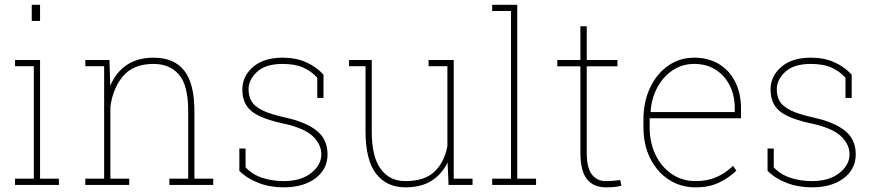

<svg xmlns="http://www.w3.org/2000/svg" viewBox="-20 -782 3708 812"><path d="M43.5 0V-26.4H123V-502H43.5V-528.3H149.4V-26.4H229V0ZM114.3 -693.4V-761.7H149.4V-693.4Z M340.8 0V-26.4H420.4V-502H340.8V-528.3H442.9L446.3 -419.4Q470.2 -476.1 516.1 -507.1Q562 -538.1 629.4 -538.1Q715.8 -538.1 759 -483.6Q802.2 -429.2 802.2 -311V-26.4H881.8V0H696.3V-26.4H775.9V-312Q775.9 -421.9 736.6 -466.8Q697.3 -511.7 629.9 -511.7Q544.4 -511.7 501 -460.7Q457.5 -409.7 446.8 -330.1V-26.4H526.4V0Z M1179.7 10.3Q1122.1 10.3 1073.5 -8.3Q1024.9 -26.9 992.2 -59.6V-153.8H1018.6V-74.2Q1047.4 -43.5 1089.8 -29.8Q1132.3 -16.1 1179.7 -16.1Q1252.9 -16.1 1295.9 -50.3Q1338.9 -84.5 1338.9 -129.4Q1338.9 -171.4 1303 -205.8Q1267.1 -240.2 1177.7 -259.8Q1084.5 -279.3 1044.7 -311Q1004.9 -342.8 1004.9 -403.3Q1004.9 -460 1050.3 -499Q1095.7 -538.1 1175.3 -538.1Q1231.9 -538.1 1275.1 -518.6Q1318.4 -499 1348.1 -466.3V-367.7H1321.8V-453.1Q1296.4 -481.4 1261.7 -496.6Q1227.1 -511.7 1175.3 -511.7Q1103.5 -511.7 1067.4 -478.5Q1031.2 -445.3 1031.2 -404.3Q1031.2 -376 1043.2 -354.5Q1055.2 -333 1088.4 -316.2Q1121.6 -299.3 1185.5 -285.2Q1274.4 -265.6 1319.8 -229Q1365.2 -192.4 1365.2 -128.9Q1365.2 -66.9 1314.5 -28.3Q1263.7 10.3 1179.7 10.3Z M1694.8 10.3Q1614.7 10.3 1570.3 -47.6Q1525.9 -105.5 1525.9 -227.1V-502H1456.1V-528.3H1552.2V-226.1Q1552.2 -118.7 1590.1 -67.4Q1627.9 -16.1 1693.8 -16.1Q1776.4 -16.1 1818.1 -56.6Q1859.9 -97.2 1872.1 -164.1V-502H1792.5V-528.3H1898.9V-26.4H1978.5V0H1877L1873 -94.7Q1848.1 -44.4 1804.4 -17.1Q1760.7 10.3 1694.8 10.3Z M2061.5 0V-26.4H2141.1V-735.4H2061.5V-761.7H2167.5V-26.4H2247.1V0Z M2543 10.3Q2489.7 10.3 2462.2 -24.4Q2434.6 -59.1 2434.6 -136.2V-501.5H2336.9V-528.3H2434.6V-670.9H2461.4V-528.3H2591.3V-501.5H2461.4V-136.2Q2461.4 -71.3 2483.4 -43.7Q2505.4 -16.1 2541.5 -16.1Q2557.1 -16.1 2569.3 -17.1Q2581.5 -18.1 2603 -20.5L2607.9 3.4Q2593.3 7.3 2577.9 8.8Q2562.5 10.3 2543 10.3Z M2921.9 10.3Q2858.4 10.3 2808.6 -22.2Q2758.8 -54.7 2730 -112.1Q2701.2 -169.4 2701.2 -244.1V-275.4Q2701.2 -351.1 2729 -410.4Q2756.8 -469.7 2805.4 -503.9Q2854 -538.1 2915.5 -538.1Q2975.1 -538.1 3019.8 -511.5Q3064.5 -484.9 3089.1 -436.5Q3113.8 -388.2 3113.8 -322.3V-281.7H2727.5V-244.1Q2727.5 -178.7 2752.4 -127.2Q2777.3 -75.7 2821.3 -45.9Q2865.2 -16.1 2921.9 -16.1Q2972.2 -16.1 3011 -33.4Q3049.8 -50.8 3080.1 -80.6L3094.2 -60.1Q3061.5 -28.8 3020 -9.3Q2978.5 10.3 2921.9 10.3ZM2732.9 -308.1H3087.4V-324.2Q3087.4 -377.9 3066.2 -420.4Q3044.9 -462.9 3006.3 -487.3Q2967.8 -511.7 2915.5 -511.7Q2865.7 -511.7 2825.7 -485.4Q2785.6 -459 2760.7 -413.6Q2735.8 -368.2 2731.4 -311Z M3413.6 10.3Q3356 10.3 3307.4 -8.3Q3258.8 -26.9 3226.1 -59.6V-153.8H3252.4V-74.2Q3281.2 -43.5 3323.7 -29.8Q3366.2 -16.1 3413.6 -16.1Q3486.8 -16.1 3529.8 -50.3Q3572.8 -84.5 3572.8 -129.4Q3572.8 -171.4 3536.9 -205.8Q3501 -240.2 3411.6 -259.8Q3318.4 -279.3 3278.6 -311Q3238.8 -342.8 3238.8 -403.3Q3238.8 -460 3284.2 -499Q3329.6 -538.1 3409.2 -538.1Q3465.8 -538.1 3509 -518.6Q3552.2 -499 3582 -466.3V-367.7H3555.7V-453.1Q3530.3 -481.4 3495.6 -496.6Q3460.9 -511.7 3409.2 -511.7Q3337.4 -511.7 3301.3 -478.5Q3265.1 -445.3 3265.1 -404.3Q3265.1 -376 3277.1 -354.5Q3289.1 -333 3322.3 -316.2Q3355.5 -299.3 3419.4 -285.2Q3508.3 -265.6 3553.7 -229Q3599.1 -192.4 3599.1 -128.9Q3599.1 -66.9 3548.3 -28.3Q3497.6 10.3 3413.6 10.3Z"/></svg>

Font: Roboto Slab Thin
Style: Regular
Weight: 100
Designer: Google
Version: Version 2.000; ttfautohint (v1.8.1.43-b0c9)